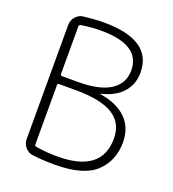

<svg xmlns="http://www.w3.org/2000/svg" viewBox="-136 -844 860 957"><g transform="rotate(20 294.0 -365.0)"><path d="M138 -367V-52Q138 -44 147 -42Q201 -33 262 -33Q496 -33 496 -213Q496 -295 432 -335Q368 -375 232 -375H147Q138 -375 138 -367ZM138 -678V-426Q138 -417 147 -417H232Q345 -417 403 -454.5Q461 -492 461 -562Q461 -697 252 -697Q198 -697 147 -688Q138 -686 138 -678ZM144 3Q120 0 104 -19Q88 -38 88 -63V-667Q88 -692 104 -711Q120 -730 145 -733Q206 -740 252 -740Q508 -740 508 -567Q508 -504 469 -461Q430 -418 359 -401Q357 -401 357 -399Q357 -398 359 -398Q450 -383 497.5 -335Q545 -287 545 -210Q545 -113 480 -51.5Q415 10 262 10Q197 10 144 3Z"/></g></svg>

Font: Rounded Mplus 1c Light
Style: Regular
Weight: 300
Version: Version 1.059.20150529